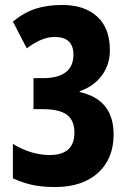

<svg xmlns="http://www.w3.org/2000/svg" viewBox="-20 -744 521 774"><path d="M423 -541Q423 -485 391.5 -441Q360 -397 301 -376V-373Q438 -343 438 -202Q438 -104 375 -47Q312 10 202 10Q154 10 115.5 2.5Q77 -5 32 -25V-164Q69 -141 107 -130Q145 -119 179 -119Q231 -119 255.5 -142Q280 -165 280 -209Q280 -259 249.5 -281.5Q219 -304 151 -304H115V-429H152Q276 -429 276 -524Q276 -595 200 -595Q148 -595 88 -549L32 -657Q77 -694 124 -709Q171 -724 231 -724Q320 -724 371.5 -677.5Q423 -631 423 -541Z"/></svg>

Font: Noto Sans Myanmar UI ExtraCondensed ExtraBold
Style: Regular
Weight: 800
Width: 2
Designer: Monotype Design Team
Foundry: Monotype Imaging Inc.
Version: Version 2.103; ttfautohint (v1.8.4.7-5d5b)